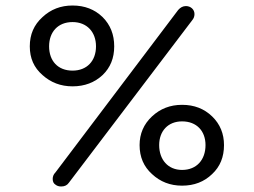

<svg xmlns="http://www.w3.org/2000/svg" viewBox="-20 -662 920 696"><path d="M88 -494C88 -451 103 -417 134 -390C164 -363 200 -349 243 -349C287 -349 323 -363 352 -390C380 -417 394 -451 394 -494C394 -537 380 -572 352 -600C323 -628 287 -642 243 -642C200 -642 164 -628 134 -600C103 -572 88 -537 88 -494ZM677 -589C682 -595 685 -602 685 -611C685 -628 671 -640 654 -640C643 -640 634 -635 626 -626L181 -37C174 -30 171 -22 171 -13C171 -3 175 4 182 8C187 12 194 14 202 14C215 14 224 9 230 0ZM158 -494C158 -546 190 -582 243 -582C295 -582 328 -546 328 -494C328 -441 295 -406 243 -406C190 -406 158 -441 158 -494ZM486 -136C486 -93 501 -58 531 -31C561 -3 597 11 640 11C684 11 720 -3 749 -31C778 -58 792 -93 792 -136C792 -177 778 -212 749 -240C720 -268 684 -282 640 -282C597 -282 561 -268 531 -240C501 -212 486 -177 486 -136ZM557 -136C557 -187 589 -222 640 -222C693 -222 725 -187 725 -136C725 -83 693 -46 640 -46C589 -46 557 -83 557 -136Z"/></svg>

Font: Dongle Light
Style: Regular
Weight: 300
Designer: Yanghee Ryu
Foundry: Yanghee Ryu
Version: Version 2.000